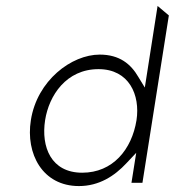

<svg xmlns="http://www.w3.org/2000/svg" viewBox="-20 -646 589 647"><path d="M84 -241C66 -128 123 -19 246 -19C314 -19 366 -53 406 -96L439 -131L423 -30H460L549 -594L511 -626L468 -351L446 -387C421 -430 383 -462 316 -462C221 -462 105 -375 84 -241ZM132 -241C145 -324 203 -413 312 -413C415 -413 453 -326 440 -241C424 -142 360 -64 257 -64C152 -64 118 -151 132 -241Z"/></svg>

Font: Charger Sport
Style: HLObl
Weight: 100
Designer: Jasper
Foundry: Cannot Into Space Fonts
Version: Version 1.1